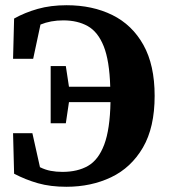

<svg xmlns="http://www.w3.org/2000/svg" viewBox="-20 -696 646 735"><path d="M34 -31 30 -186H104L133 -56Q153 -46 174 -42Q195 -38 219 -38Q277 -38 317 -61Q357 -84 379 -142.5Q401 -201 403 -305H244L232 -224H174V-443H232L244 -364H402Q399 -464 377 -519Q355 -574 316 -596Q277 -618 222 -618Q174 -618 135 -602L107 -471H30L34 -625Q75 -648 124.5 -662Q174 -676 235 -676Q334 -676 410 -638.5Q486 -601 529 -524Q572 -447 572 -329Q572 -208 527 -131Q482 -54 405.5 -17.5Q329 19 234 19Q173 19 125.5 5.5Q78 -8 34 -31Z"/></svg>

Font: Source Serif Pro
Style: Bold
Weight: 700
Designer: Frank Grießhammer
Foundry: Adobe Systems Incorporated
Version: Version 3.001;hotconv 1.0.111;makeotfexe 2.5.65597